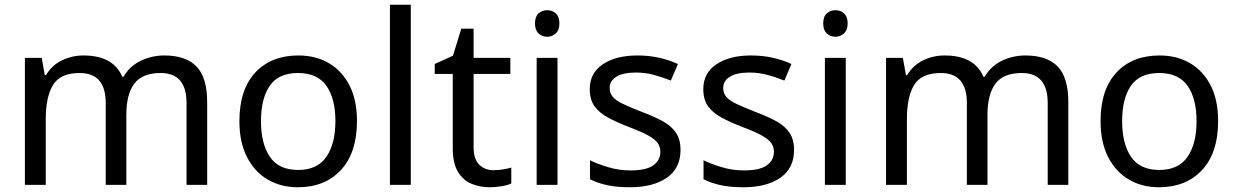

<svg xmlns="http://www.w3.org/2000/svg" viewBox="-20 -780 5213 810"><path d="M673 -546Q764 -546 809 -499.5Q854 -453 854 -349V0H767V-345Q767 -472 658 -472Q580 -472 546.5 -427Q513 -382 513 -296V0H426V-345Q426 -472 316 -472Q235 -472 204 -422Q173 -372 173 -278V0H85V-536H156L169 -463H174Q199 -505 241.5 -525.5Q284 -546 332 -546Q458 -546 496 -456H501Q528 -502 574.5 -524Q621 -546 673 -546Z M1486 -269Q1486 -136 1418.5 -63Q1351 10 1236 10Q1165 10 1109.5 -22.5Q1054 -55 1022 -117.5Q990 -180 990 -269Q990 -402 1057 -474Q1124 -546 1239 -546Q1312 -546 1367.5 -513.5Q1423 -481 1454.5 -419.5Q1486 -358 1486 -269ZM1081 -269Q1081 -174 1118.5 -118.5Q1156 -63 1238 -63Q1319 -63 1357 -118.5Q1395 -174 1395 -269Q1395 -364 1357 -418Q1319 -472 1237 -472Q1155 -472 1118 -418Q1081 -364 1081 -269Z M1713 0H1625V-760H1713Z M2062 -62Q2082 -62 2103 -65.5Q2124 -69 2137 -73V-6Q2123 1 2097 5.5Q2071 10 2047 10Q2005 10 1969.5 -4.5Q1934 -19 1912 -55Q1890 -91 1890 -156V-468H1814V-510L1891 -545L1926 -659H1978V-536H2133V-468H1978V-158Q1978 -109 2001.5 -85.5Q2025 -62 2062 -62Z M2289 -737Q2309 -737 2324.5 -723.5Q2340 -710 2340 -681Q2340 -653 2324.5 -639Q2309 -625 2289 -625Q2267 -625 2252 -639Q2237 -653 2237 -681Q2237 -710 2252 -723.5Q2267 -737 2289 -737ZM2332 -536V0H2244V-536Z M2851 -148Q2851 -70 2793 -30Q2735 10 2637 10Q2581 10 2540.5 1Q2500 -8 2469 -24V-104Q2501 -88 2546.5 -74.5Q2592 -61 2639 -61Q2706 -61 2736 -82.5Q2766 -104 2766 -140Q2766 -160 2755 -176Q2744 -192 2715.5 -208Q2687 -224 2634 -244Q2582 -264 2545 -284Q2508 -304 2488 -332Q2468 -360 2468 -404Q2468 -472 2523.5 -509Q2579 -546 2669 -546Q2718 -546 2760.5 -536.5Q2803 -527 2840 -510L2810 -440Q2776 -454 2739 -464Q2702 -474 2663 -474Q2609 -474 2580.5 -456.5Q2552 -439 2552 -409Q2552 -387 2565 -371.5Q2578 -356 2608.5 -341.5Q2639 -327 2690 -307Q2741 -288 2777 -268Q2813 -248 2832 -219.5Q2851 -191 2851 -148Z M3330 -148Q3330 -70 3272 -30Q3214 10 3116 10Q3060 10 3019.5 1Q2979 -8 2948 -24V-104Q2980 -88 3025.5 -74.5Q3071 -61 3118 -61Q3185 -61 3215 -82.5Q3245 -104 3245 -140Q3245 -160 3234 -176Q3223 -192 3194.5 -208Q3166 -224 3113 -244Q3061 -264 3024 -284Q2987 -304 2967 -332Q2947 -360 2947 -404Q2947 -472 3002.5 -509Q3058 -546 3148 -546Q3197 -546 3239.5 -536.5Q3282 -527 3319 -510L3289 -440Q3255 -454 3218 -464Q3181 -474 3142 -474Q3088 -474 3059.5 -456.5Q3031 -439 3031 -409Q3031 -387 3044 -371.5Q3057 -356 3087.5 -341.5Q3118 -327 3169 -307Q3220 -288 3256 -268Q3292 -248 3311 -219.5Q3330 -191 3330 -148Z M3505 -737Q3525 -737 3540.5 -723.5Q3556 -710 3556 -681Q3556 -653 3540.5 -639Q3525 -625 3505 -625Q3483 -625 3468 -639Q3453 -653 3453 -681Q3453 -710 3468 -723.5Q3483 -737 3505 -737ZM3548 -536V0H3460V-536Z M4306 -546Q4397 -546 4442 -499.5Q4487 -453 4487 -349V0H4400V-345Q4400 -472 4291 -472Q4213 -472 4179.5 -427Q4146 -382 4146 -296V0H4059V-345Q4059 -472 3949 -472Q3868 -472 3837 -422Q3806 -372 3806 -278V0H3718V-536H3789L3802 -463H3807Q3832 -505 3874.5 -525.5Q3917 -546 3965 -546Q4091 -546 4129 -456H4134Q4161 -502 4207.5 -524Q4254 -546 4306 -546Z M5119 -269Q5119 -136 5051.5 -63Q4984 10 4869 10Q4798 10 4742.5 -22.5Q4687 -55 4655 -117.5Q4623 -180 4623 -269Q4623 -402 4690 -474Q4757 -546 4872 -546Q4945 -546 5000.5 -513.5Q5056 -481 5087.5 -419.5Q5119 -358 5119 -269ZM4714 -269Q4714 -174 4751.5 -118.5Q4789 -63 4871 -63Q4952 -63 4990 -118.5Q5028 -174 5028 -269Q5028 -364 4990 -418Q4952 -472 4870 -472Q4788 -472 4751 -418Q4714 -364 4714 -269Z"/></svg>

Font: Noto Sans Sharada
Style: Regular
Weight: 400
Designer: Monotype Design Team
Foundry: Monotype Imaging Inc.
Version: Version 2.006; ttfautohint (v1.8.4.7-5d5b)